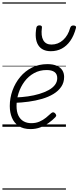

<svg xmlns="http://www.w3.org/2000/svg" viewBox="-20 -1050 650 1590"><path d="M233 19Q173 19 135 -6.5Q97 -32 79 -75Q61 -118 61 -172Q61 -239 83.5 -301Q106 -363 147 -412.5Q188 -462 245 -490.5Q302 -519 373 -519Q420 -519 451 -505Q482 -491 496.5 -467.5Q511 -444 511 -413Q511 -367 487.5 -332Q464 -297 423 -272Q382 -247 329 -231.5Q276 -216 217 -208Q158 -200 98 -198L111 -243Q162 -245 211.5 -252Q261 -259 304.5 -272Q348 -285 382 -303.5Q416 -322 435 -347Q454 -372 454 -403Q454 -437 431.5 -453.5Q409 -470 366 -470Q308 -470 261.5 -444Q215 -418 183 -375Q151 -332 134 -279.5Q117 -227 117 -173Q117 -124 132.5 -92.5Q148 -61 175.5 -45.5Q203 -30 239 -30Q277 -30 307 -43Q337 -56 361 -75.5Q385 -95 404 -113Q414 -121 421.5 -120Q429 -119 436 -112Q443 -105 445 -96.5Q447 -88 438 -79Q415 -55 383 -32Q351 -9 313.5 5Q276 19 233 19ZM401 -626Q328 -626 296.5 -676.5Q265 -727 281 -820Q283 -830 289.5 -835Q296 -840 307 -840Q319 -840 324 -834.5Q329 -829 327 -820Q318 -753 338.5 -717Q359 -681 406 -681Q461 -681 502.5 -718.5Q544 -756 561 -819Q565 -830 571 -834.5Q577 -839 588 -839Q600 -839 606 -833.5Q612 -828 609 -818Q592 -754 562 -711.5Q532 -669 491.5 -647.5Q451 -626 401 -626ZM0 510H526V520H0ZM0 -20H526V0H0ZM0 -505H526V-500H0ZM0 -1030H526V-1020H0Z"/></svg>

Font: Playwrite CO Guides
Style: Regular
Weight: 400
Designer: Veronika Burian, José Scaglione
Foundry: TypeTogether
Version: Version 1.003